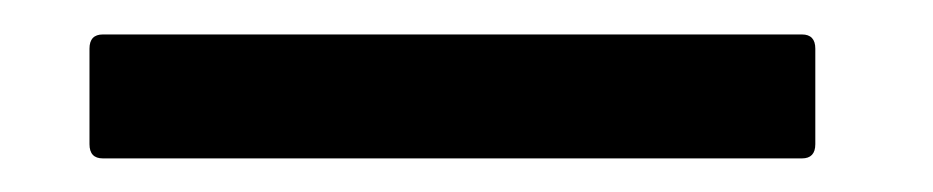

<svg xmlns="http://www.w3.org/2000/svg" viewBox="-20 -672 544 112"><path d="M447.8 -651.9Q455.6 -651.9 455.6 -643.6V-587.9Q455.6 -579.6 447.8 -579.6H40Q32.2 -579.6 32.2 -587.9V-643.6Q32.2 -651.9 40 -651.9Z"/></svg>

Font: UnifrakturMaguntia sl
Style: Regular
Weight: 400
Designer: j. 'mach' wust, based on a font by Peter Wiegel, original typeface by Carl Albert Fahrenwaldt 1901
Version: Version 2010-11-24